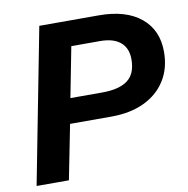

<svg xmlns="http://www.w3.org/2000/svg" viewBox="-78 -764 824 840"><g transform="rotate(-10 334.0 -344.0)"><path d="M415 -688Q535.2 -688 601.8 -633.3Q668.5 -578.6 668.5 -481.9Q668.5 -408.7 634.5 -354.7Q600.6 -300.8 538.8 -271.5Q477.1 -242.2 393.1 -242.2H209L161.1 0H17.6L150.9 -688ZM230 -353H371.1Q446.8 -353 484.6 -381.3Q522.5 -409.7 522.5 -474.1Q522.5 -523.9 491.2 -550Q460 -576.2 401.4 -576.2H273.4Z"/></g></svg>

Font: Arimo
Style: Italic
Weight: 400
Italic angle: -12°
Designer: Steve Matteson
Foundry: Monotype Imaging Inc.
Version: Version 1.33